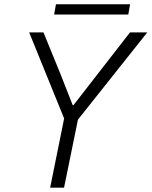

<svg xmlns="http://www.w3.org/2000/svg" viewBox="-20 -870 703 890"><path d="M277.3 -320.8 115.2 -719.7H181.6L260.7 -525.9L316.9 -382.8H320.8L582.5 -719.7H662.6L341.3 -315.4L276.9 0H212.4ZM239.3 -850.1H583L574.7 -802.7H231Z"/></svg>

Font: Reddit Sans Chocolate Light
Style: Italic
Weight: 300
Italic angle: -11.25°
Designer: Stephen Hutchings
Version: Version 1.013